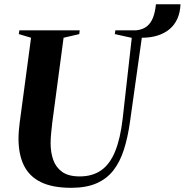

<svg xmlns="http://www.w3.org/2000/svg" viewBox="-20 -888 883 918"><path d="M320.5 10Q231.5 10 176 -17Q120.5 -44 94.5 -96.5Q68.5 -149 68.5 -225Q68.5 -243 70 -261.8Q71.5 -280.5 74 -300.5L128.5 -707.5L70 -725L72.5 -743H361L359 -725L284 -707.5L230 -302.5Q227 -276 224.5 -250.8Q222 -225.5 222 -202.5Q222 -159.5 234.5 -123.8Q247 -88 277.2 -66.2Q307.5 -44.5 361 -44.5Q422 -44.5 463.8 -73.8Q505.5 -103 530.5 -164.2Q555.5 -225.5 566.5 -320.5L610 -707L529 -725L531.5 -743H631.5Q663 -746.5 682.2 -762Q701.5 -777.5 711.8 -804.2Q722 -831 725.5 -867.5H843Q841.5 -828.5 828 -798.5Q814.5 -768.5 790.5 -748.5Q766.5 -728.5 733 -718Q699.5 -707.5 658 -707.5L601.5 -305.5Q591 -230.5 572.2 -172Q553.5 -113.5 521.8 -73Q490 -32.5 440.8 -11.2Q391.5 10 320.5 10Z"/></svg>

Font: Merriweather 144pt
Style: Bold Italic
Weight: 700
Italic angle: -7.8°
Version: Version 2.101